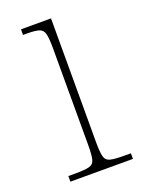

<svg xmlns="http://www.w3.org/2000/svg" viewBox="-110 -590 477 643"><g transform="rotate(-20 129.0 -268.0)"><path d="M28 0V-20H53Q87 -20 102.5 -24Q118 -28 122 -44Q126 -60 126 -95V-440Q126 -475 122 -491Q118 -507 104 -511.5Q90 -516 61 -516H47V-536H154V-95Q154 -60 158 -44Q162 -28 177.5 -24Q193 -20 228 -20H251V0Z"/></g></svg>

Font: Noto Serif Ethiopic SemiCondensed Thin
Style: Regular
Weight: 100
Width: 4
Designer: Monotype Design Team
Foundry: Monotype Imaging Inc.
Version: Version 2.102; ttfautohint (v1.8.4.7-5d5b)